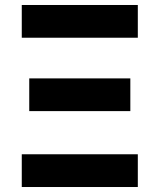

<svg xmlns="http://www.w3.org/2000/svg" viewBox="-20 -750 640 770"><path d="M67.3 -598.7V-730H532.7V-598.7ZM67.3 0V-131.3H532.7V0ZM97.3 -304.4V-435.6H502.7V-304.4Z"/></svg>

Font: JetBrains Mono
Style: Regular
Weight: 400
Monospace: yes
Designer: Philipp Nurullin, Konstantin Bulenkov
Foundry: JetBrains
Version: Version 2.305